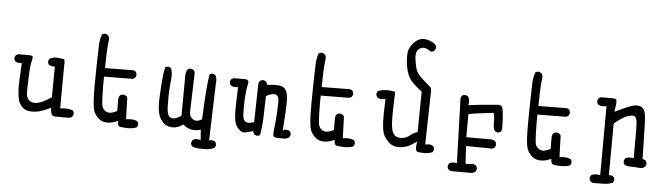

<svg xmlns="http://www.w3.org/2000/svg" viewBox="-52 -985 4604 1324"><g transform="rotate(5 2250.0 -323.0)"><path d="M71.8 -360.8Q74.7 -360.8 86.9 -361.3Q79.6 -246.6 79.6 -199.2Q79.6 -186 80.1 -177.2Q82.5 -136.7 88.4 -110.4Q93.8 -85 114.7 -61.5Q134.8 -39.1 168 -35.6Q177.7 -34.7 187.5 -34.7Q212.4 -34.7 236.3 -41Q271.5 -50.8 303.7 -66.9L314.9 -72.3L315.9 -60.1Q317.9 -37.6 323.7 -25.4Q328.6 -15.6 351.1 -14.2H441.9Q454.1 -15.6 465.3 -22.9L473.1 -39.6Q473.6 -41.5 473.6 -43.5Q473.6 -57.1 466.8 -66.4Q440.4 -76.2 410.6 -76.2Q398.9 -76.2 386.7 -74.7L377.4 -73.7L379.4 -370.6Q380.9 -392.1 379.2 -401.6Q377.4 -411.1 375 -413.6Q362.3 -416.5 330.1 -419.4Q325.7 -419.9 321.3 -419.9Q297.9 -419.9 274.9 -408.7L267.1 -393.1Q266.6 -391.1 266.6 -389.6Q266.6 -376 273.9 -366.7Q289.1 -356.9 307.6 -356.9H315.9L314 -145Q280.3 -122.6 256.8 -111.3Q233.4 -100.1 215.8 -97.2Q207.5 -96.2 199.7 -96.2Q173.3 -96.2 157.2 -111.8Q139.2 -130.4 139.2 -172.4Q139.2 -196.3 143.1 -287.6Q146 -356 156.7 -394Q158.2 -400.9 158.2 -405.8Q158.2 -412.1 155.8 -415Q150.4 -420.4 136.7 -420.4Q135.7 -420.4 134.8 -420.4H56.6L41.5 -412.6L33.7 -397Q33.2 -395 33.2 -393.6Q33.2 -379.4 41 -370.1Q53.7 -360.8 71.8 -360.8Z M853 21.5Q891.1 21.5 914.6 11.2L922.4 -4.4Q922.9 -6.3 922.9 -7.8Q922.9 -21.5 915.5 -31.2Q894 -41 867.7 -41Q856.9 -41 845.7 -39.6L836.9 -38.6L832.5 -169.4Q833 -172.4 833 -174.8Q833 -188.5 825.7 -197.3L809.1 -205.6Q807.1 -206.1 805.7 -206.1Q791 -206.1 780.3 -198.2Q772.5 -188.5 771 -176.3V-89.4L766.1 -87.4Q737.3 -73.2 717.8 -73.2Q704.1 -73.2 692.4 -80.1Q668 -95.7 664.6 -125Q661.6 -150.9 660.4 -192.1Q659.2 -233.4 659.2 -260.5Q659.2 -287.6 659.7 -317.9L858.4 -319.8L873.5 -327.6L881.3 -343.3Q881.8 -345.2 881.8 -346.7Q881.8 -360.8 874.5 -371.6L858.4 -379.4L661.6 -377.4V-385.7Q661.6 -434.6 663.6 -482.2Q665.5 -529.8 671.4 -575.2Q671.4 -577.1 671.4 -579.6Q671.4 -593.8 662.6 -604.5L646 -612.8Q644 -613.3 641.6 -613.3Q639.2 -613.3 635.3 -612.3Q627 -611.3 620.1 -606.4Q607.9 -573.2 606 -533Q604 -492.7 602.3 -395.3Q600.6 -297.9 600.6 -257.1Q600.6 -216.3 601.1 -190.4Q602.1 -132.8 608.4 -96.2Q615.2 -59.1 641.6 -32.7Q668 -6.3 702.1 -4.4Q706.1 -4.4 710 -4.4Q741.2 -4.4 771 -17.6L782.2 -22.5L782.7 -10.3Q783.7 4.4 790.8 11.5Q797.9 18.6 812.5 19H813.5Q835 21.5 853 21.5Z M1374 118.7Q1382.8 119.1 1390.4 119.1Q1397.9 119.1 1409.2 118.4Q1420.4 117.7 1434.3 114.3Q1448.2 110.8 1461.9 105L1469.2 89.4Q1469.7 87.4 1469.7 85.9Q1469.7 71.8 1461.9 62.5Q1452.1 54.2 1438.5 54.2Q1434.6 54.2 1430.2 55.2L1419.9 56.6L1432.1 -334.5Q1433.6 -344.2 1433.6 -353.5Q1433.6 -376.5 1424.3 -395L1408.7 -402.8Q1406.7 -403.3 1405 -403.3Q1403.3 -403.3 1400.6 -403.1Q1397.9 -402.8 1394.5 -401.9Q1388.7 -400.4 1383.3 -397Q1368.7 -319.8 1358.9 -84L1355 -81.5Q1336.4 -70.8 1320.3 -70.8Q1302.2 -70.8 1288.1 -85Q1272 -100.6 1272 -127.9L1279.8 -383.3Q1280.8 -387.7 1280.8 -392.1Q1280.8 -405.3 1272.9 -416.5L1256.3 -424.3Q1254.4 -424.8 1252.4 -424.8Q1238.3 -424.8 1229 -417.5Q1217.3 -398.4 1217.3 -375L1215.3 -96.2L1211.9 -93.8Q1183.6 -72.8 1157.7 -72.8Q1142.1 -72.8 1132.8 -82Q1117.2 -97.7 1115.2 -148.4Q1114.7 -166 1114.7 -188.5Q1114.7 -210.9 1115.2 -237.8Q1116.7 -292.5 1122.6 -339.8Q1124 -352.5 1124 -362.3Q1124 -392.6 1114.7 -417L1099.1 -424.3Q1097.2 -424.8 1095.7 -424.8Q1082.5 -424.8 1073.7 -418.5Q1063 -363.8 1059.1 -305.2Q1052.7 -210.9 1052.7 -173.8Q1052.7 -136.7 1059.1 -106Q1066.4 -69.3 1090.3 -41.5Q1113.3 -14.6 1152.3 -11.2Q1156.7 -10.7 1161.6 -10.7Q1195.8 -10.7 1227.5 -33.2L1232.9 -36.6Q1245.1 -26.9 1252.7 -22.2Q1260.3 -17.6 1268.1 -14.2Q1282.7 -7.3 1294.7 -6.1Q1306.6 -4.9 1315.4 -4.9Q1333 -4.9 1346.2 -8.8L1356 -12.2L1361.8 59.1L1351.1 57.1Q1342.8 55.7 1336.9 55.7Q1319.3 55.7 1306.2 64L1298.3 80.6Q1297.9 82.5 1297.9 86.4Q1297.9 90.3 1299.6 95.9Q1301.3 101.6 1305.2 106.9Q1330.1 119.1 1359.4 119.1Q1366.2 119.1 1374 118.7Z M1833 -299.3Q1836.4 -299.8 1838.1 -299.8Q1839.8 -299.8 1840.8 -299.8Q1841.8 -299.8 1843.5 -299.6Q1845.2 -299.3 1846.9 -299.1Q1848.6 -298.8 1850.1 -298.3Q1851.6 -297.9 1853 -297.1Q1854.5 -296.4 1856 -295.4Q1870.6 -286.6 1871.6 -261.2Q1872.1 -250 1872.1 -241.2Q1872.1 -232.4 1871.6 -224.6Q1871.1 -181.6 1865.7 -115.7Q1862.8 -80.1 1858.9 -51.3Q1857.4 -38.6 1857.4 -33.2Q1857.4 -14.6 1859.9 -10.3Q1863.3 -4.9 1877 -2.4Q1883.8 -1 1891.6 -0.5H1936Q1949.7 -0.5 1968.3 -11.7L1976.1 -27.8Q1976.6 -29.8 1976.6 -33.7Q1976.6 -37.6 1974.9 -43.5Q1973.1 -49.3 1969.2 -55.2Q1952.6 -63.5 1941.4 -63.5Q1936 -63.5 1932.1 -62L1919.4 -55.7Q1930.7 -195.8 1930.7 -252.9Q1930.7 -268.6 1929.7 -278.8Q1926.3 -326.7 1908.7 -344.2Q1892.6 -360.4 1865.2 -362.8Q1855.5 -363.8 1844.2 -363.8Q1821.3 -363.8 1787.1 -359.4L1775.9 -381.3L1760.3 -389.2Q1758.3 -389.6 1754.4 -389.6Q1750.5 -389.6 1744.6 -387.9Q1738.8 -386.2 1733.4 -381.8Q1725.6 -372.6 1724.1 -359.9L1718.3 -97.2L1713.4 -94.7Q1696.8 -87.9 1682.1 -87.9Q1663.6 -87.9 1653.3 -97.7Q1640.1 -111.3 1639.2 -145.5Q1638.7 -165.5 1638.7 -184.8Q1638.7 -204.1 1638.9 -217Q1639.2 -230 1639.6 -237.1Q1640.1 -244.1 1640.4 -251Q1640.6 -257.8 1641.1 -264.2Q1642.1 -277.8 1643.1 -290Q1646 -320.8 1653.3 -356Q1654.8 -360.8 1654.8 -365.2Q1654.8 -374 1649.9 -378.9Q1645 -383.8 1634.3 -385.3H1550.8L1535.6 -377.4L1527.8 -361.8Q1527.3 -359.9 1527.3 -358.4Q1527.3 -344.2 1535.2 -335.4Q1549.8 -324.7 1567.4 -324.7Q1572.3 -324.7 1577.1 -325.7L1586.9 -327.1Q1582.5 -223.1 1582.5 -172.9Q1582.5 -138.7 1584.5 -121.1Q1587.4 -90.3 1592.8 -75.7Q1601.1 -53.7 1617.7 -37.6Q1637.7 -18.6 1652.3 -18.6Q1668.5 -18.6 1709.5 -31.2L1716.3 -33.7L1726.1 -11.7L1741.7 -4.4Q1743.7 -3.9 1745.1 -3.9Q1757.8 -3.9 1766.6 -10.3Q1777.8 -73.7 1779.8 -139.6L1783.7 -280.3L1787.1 -282.7Q1802.2 -294.9 1833 -299.3Z M2353 21.5Q2391.1 21.5 2414.6 11.2L2422.4 -4.4Q2422.9 -6.3 2422.9 -7.8Q2422.9 -21.5 2415.5 -31.2Q2394 -41 2367.7 -41Q2356.9 -41 2345.7 -39.6L2336.9 -38.6L2332.5 -169.4Q2333 -172.4 2333 -174.8Q2333 -188.5 2325.7 -197.3L2309.1 -205.6Q2307.1 -206.1 2305.7 -206.1Q2291 -206.1 2280.3 -198.2Q2272.5 -188.5 2271 -176.3V-89.4L2266.1 -87.4Q2237.3 -73.2 2217.8 -73.2Q2204.1 -73.2 2192.4 -80.1Q2168 -95.7 2164.6 -125Q2161.6 -150.9 2160.4 -192.1Q2159.2 -233.4 2159.2 -260.5Q2159.2 -287.6 2159.7 -317.9L2358.4 -319.8L2373.5 -327.6L2381.3 -343.3Q2381.8 -345.2 2381.8 -346.7Q2381.8 -360.8 2374.5 -371.6L2358.4 -379.4L2161.6 -377.4V-385.7Q2161.6 -434.6 2163.6 -482.2Q2165.5 -529.8 2171.4 -575.2Q2171.4 -577.1 2171.4 -579.6Q2171.4 -593.8 2162.6 -604.5L2146 -612.8Q2144 -613.3 2141.6 -613.3Q2139.2 -613.3 2135.3 -612.3Q2127 -611.3 2120.1 -606.4Q2107.9 -573.2 2106 -533Q2104 -492.7 2102.3 -395.3Q2100.6 -297.9 2100.6 -257.1Q2100.6 -216.3 2101.1 -190.4Q2102.1 -132.8 2108.4 -96.2Q2115.2 -59.1 2141.6 -32.7Q2168 -6.3 2202.1 -4.4Q2206.1 -4.4 2210 -4.4Q2241.2 -4.4 2271 -17.6L2282.2 -22.5L2282.7 -10.3Q2283.7 4.4 2290.8 11.5Q2297.9 18.6 2312.5 19H2313.5Q2335 21.5 2353 21.5Z M2902.3 14.6Q2935.1 14.6 2961.9 3.4L2969.2 -12.2Q2969.7 -14.2 2969.7 -15.6Q2969.7 -29.8 2961.9 -38.6Q2948.7 -47.9 2931.6 -47.9Q2924.8 -47.9 2916.5 -46.4L2906.7 -44.4L2915 -414.6Q2915 -435.1 2905.8 -443.4Q2892.1 -455.6 2852.1 -490.7Q2810.1 -527.8 2801.8 -559.1Q2793.5 -588.4 2788.6 -626Q2787.1 -636.7 2787.1 -645.5Q2787.1 -671.4 2796.9 -686Q2811 -706.1 2835.4 -708Q2836.9 -708 2838.4 -708Q2860.4 -708 2885.3 -687.5Q2888.7 -687 2891.6 -687Q2904.8 -687 2914.1 -694.8L2922.4 -711.4Q2922.9 -713.4 2922.9 -714.8Q2922.9 -729 2915 -738.3Q2887.7 -761.7 2845.2 -768.1Q2839.4 -769 2833.5 -769Q2799.3 -769 2769 -738.3Q2732.9 -701.7 2730 -658.7Q2729.5 -647.9 2729.5 -637.2Q2729.5 -592.3 2740.2 -548.3Q2749 -513.7 2763.2 -489.7Q2771 -476.6 2790.8 -456.5Q2810.5 -436.5 2851.1 -405.3L2847.2 -126Q2834.5 -121.6 2826.7 -117.7Q2812 -110.4 2797.4 -98.6Q2769 -75.2 2734.4 -75.2Q2700.2 -75.2 2684.6 -97.7Q2669.4 -119.1 2666 -170.4Q2664.6 -190.9 2664.6 -211.4Q2664.6 -231.9 2664.8 -257.8Q2665 -283.7 2667.5 -348.1V-348.6Q2668.9 -360.8 2668.9 -368.7Q2668.9 -385.7 2665.5 -389.2Q2654.3 -393.1 2618.7 -395Q2614.7 -395 2610.8 -395Q2580.6 -395 2548.8 -383.3L2541.5 -367.7Q2541 -366.2 2541 -364.7Q2541 -350.1 2550.8 -339.4Q2564 -330.1 2581.5 -330.1Q2588.4 -330.1 2596.2 -331.5L2606.4 -333.5Q2603.5 -261.7 2603.5 -224.6Q2603.5 -187.5 2604.5 -170.9Q2605.5 -154.3 2606.7 -143.6Q2607.9 -132.8 2609.4 -123.5Q2612.3 -105.5 2616.2 -94.2Q2624.5 -70.8 2649.4 -43.9Q2673.8 -17.6 2703.1 -13.2Q2715.3 -11.2 2730.7 -11.2Q2746.1 -11.2 2763.7 -15.1Q2794.4 -21.5 2834 -49.8L2849.6 -60.5L2847.2 -42Q2845.7 -30.3 2845.7 -18.8Q2845.7 -7.3 2849.1 1.5L2852.1 5.9Q2858.9 12.7 2878.4 13.2H2878.9Q2891.1 14.6 2902.3 14.6Z M3365.7 -241.7V-228Q3365.7 -201.7 3376.5 -179.2L3392.1 -171.4Q3394 -170.9 3396 -170.9Q3397.9 -170.9 3400.6 -171.1Q3403.3 -171.4 3406.7 -172.4Q3413.1 -174.3 3418 -178.2L3426.3 -194.3Q3426.3 -237.8 3423.3 -279.8Q3420.4 -321.8 3415 -342.8Q3413.1 -349.1 3408.7 -353Q3402.3 -359.9 3389.2 -361.8Q3225.6 -348.1 3190.9 -342.3L3179.2 -340.3L3181.2 -352.1Q3182.6 -359.9 3182.6 -366.5Q3182.6 -373 3181.6 -378.9Q3179.2 -390.6 3172.4 -400.9L3155.8 -408.7Q3153.8 -409.2 3149.9 -409.2Q3146 -409.2 3140.4 -407.5Q3134.8 -405.8 3129.9 -401.9L3121.6 -385.7L3135.7 64L3126 63Q3120.1 62 3114.3 62Q3096.7 62 3082.5 70.3L3074.7 86.4Q3074.2 88.4 3074.2 91.1Q3074.2 93.8 3075.2 97.7Q3076.2 106.4 3082 113.3Q3091.3 121.1 3104 122.6H3243.7Q3255.9 121.1 3267.1 113.3L3275.9 97.2Q3276.4 95.7 3276.4 93.8Q3276.4 80.1 3268.1 68.8L3252 61L3195.3 63.5L3188.5 -59.1L3352.1 -57.1Q3356.4 -56.2 3360.8 -56.2Q3374 -56.2 3385.3 -64L3393.1 -80.6Q3393.6 -82.5 3393.6 -86.4Q3393.6 -90.3 3392.1 -95.7Q3389.2 -105.5 3385.7 -108.4Q3372.6 -119.6 3354.5 -119.6H3185.1V-278.8L3191.4 -280.3Q3221.2 -288.6 3359.4 -303.2L3360.8 -295.4Q3365.7 -269.5 3365.7 -241.7Z M3853 21.5Q3891.1 21.5 3914.6 11.2L3922.4 -4.4Q3922.9 -6.3 3922.9 -7.8Q3922.9 -21.5 3915.5 -31.2Q3894 -41 3867.7 -41Q3856.9 -41 3845.7 -39.6L3836.9 -38.6L3832.5 -169.4Q3833 -172.4 3833 -174.8Q3833 -188.5 3825.7 -197.3L3809.1 -205.6Q3807.1 -206.1 3805.7 -206.1Q3791 -206.1 3780.3 -198.2Q3772.5 -188.5 3771 -176.3V-89.4L3766.1 -87.4Q3737.3 -73.2 3717.8 -73.2Q3704.1 -73.2 3692.4 -80.1Q3668 -95.7 3664.6 -125Q3661.6 -150.9 3660.4 -192.1Q3659.2 -233.4 3659.2 -260.5Q3659.2 -287.6 3659.7 -317.9L3858.4 -319.8L3873.5 -327.6L3881.3 -343.3Q3881.8 -345.2 3881.8 -346.7Q3881.8 -360.8 3874.5 -371.6L3858.4 -379.4L3661.6 -377.4V-385.7Q3661.6 -434.6 3663.6 -482.2Q3665.5 -529.8 3671.4 -575.2Q3671.4 -577.1 3671.4 -579.6Q3671.4 -593.8 3662.6 -604.5L3646 -612.8Q3644 -613.3 3641.6 -613.3Q3639.2 -613.3 3635.3 -612.3Q3627 -611.3 3620.1 -606.4Q3607.9 -573.2 3606 -533Q3604 -492.7 3602.3 -395.3Q3600.6 -297.9 3600.6 -257.1Q3600.6 -216.3 3601.1 -190.4Q3602.1 -132.8 3608.4 -96.2Q3615.2 -59.1 3641.6 -32.7Q3668 -6.3 3702.1 -4.4Q3706.1 -4.4 3710 -4.4Q3741.2 -4.4 3771 -17.6L3782.2 -22.5L3782.7 -10.3Q3783.7 4.4 3790.8 11.5Q3797.9 18.6 3812.5 19H3813.5Q3835 21.5 3853 21.5Z M4326.7 -16.1H4340.8Q4362.8 -16.1 4385.7 -13.2Q4391.1 -12.2 4395 -12.2Q4398.9 -12.2 4404.1 -12.7Q4409.2 -13.2 4416.3 -15.6Q4423.3 -18.1 4430.2 -22.5L4438 -38.6Q4438.5 -40.5 4438.5 -42Q4438.5 -56.2 4431.2 -66.9L4408.7 -77.6L4403.8 -296.4Q4402.8 -338.4 4399.9 -370.1Q4396.5 -408.2 4379.4 -425.3Q4365.2 -439.9 4338.6 -439.9Q4312 -439.9 4280.3 -425.8Q4241.7 -409.7 4186.5 -383.3L4189 -398.9Q4194.8 -432.1 4194.8 -450.7Q4194.8 -457.5 4194.1 -461.7Q4193.4 -465.8 4190.9 -468.8Q4185.1 -474.6 4168 -475.1H4085.9L4070.8 -467.3L4063 -451.7Q4062.5 -449.7 4062.5 -447Q4062.5 -444.3 4063.5 -440.4Q4064.5 -431.2 4070.3 -423.3Q4085 -414.1 4103.5 -414.1Q4111.3 -414.1 4119.6 -415.5L4129.4 -417L4127.4 60.5L4117.7 59.1Q4108.4 57.6 4101.6 57.6Q4080.6 57.6 4064.9 66.4L4057.1 82.5Q4056.6 84.5 4056.6 88.4Q4056.6 92.3 4058.3 98.1Q4060.1 104 4064.5 109.4Q4073.7 117.2 4086.4 118.7Q4123 118.7 4156.5 117.7Q4189.9 116.7 4218.8 105L4226.1 89.4Q4226.6 87.4 4226.6 85.4Q4226.6 83.5 4226.3 80.6Q4226.1 77.6 4225.1 74.2Q4223.1 67.9 4218.8 62.5Q4209.5 55.2 4195.3 55.2H4187L4189 -301.8L4191.9 -304.2Q4239.7 -344.2 4268.6 -356.4Q4295.9 -367.7 4314.9 -367.7Q4316.4 -367.7 4318.4 -367.7Q4326.2 -367.2 4332.5 -361.3Q4344.7 -349.1 4346.2 -311Q4347.7 -278.8 4347.7 -211.4Q4347.7 -144 4347.2 -75.2L4337.4 -76.7Q4329.1 -78.1 4321.3 -78.1Q4302.7 -78.1 4288.6 -69.3L4280.8 -53.2Q4280.3 -51.3 4280.3 -47.4Q4280.3 -43.5 4282 -37.8Q4283.7 -32.2 4287.6 -26.9Q4305.2 -16.1 4326.7 -16.1Z"/></g></svg>

Font: NaikaiFont
Style: Light
Weight: 300
Version: Version 1.89